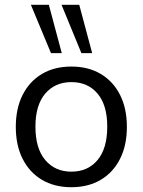

<svg xmlns="http://www.w3.org/2000/svg" viewBox="-20 -773 596 802"><path d="M278 9Q207 9 155 -22Q103 -53 74.5 -109.5Q46 -166 46 -243Q46 -320 74.5 -376.5Q103 -433 155 -464Q207 -495 278 -495Q349 -495 401 -464Q453 -433 481.5 -376.5Q510 -320 510 -243Q510 -166 481.5 -109.5Q453 -53 401 -22Q349 9 278 9ZM278 -56Q347 -56 387.5 -104.5Q428 -153 428 -244Q428 -334 387.5 -382Q347 -430 278 -430Q210 -430 169 -382Q128 -334 128 -244Q128 -153 169 -104.5Q210 -56 278 -56ZM320 -551 237 -753H311L365 -551ZM193 -551 109 -753H184L238 -551Z"/></svg>

Font: NunitoSans1
Style: Book
Weight: 400
Designer: Vernon Adams
Foundry: Vernon Adams
Version: Version 3.101;gftools[0.9.27]